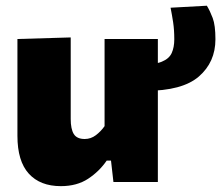

<svg xmlns="http://www.w3.org/2000/svg" viewBox="-20 -637 774 672"><path d="M193 14.5Q120.5 14.5 80.8 -29.2Q41 -73 41 -161.5V-500.5L227.5 -506V-220.5Q227.5 -185.5 238.2 -168Q249 -150.5 276.5 -150.5Q298 -150.5 315.5 -163.8Q333 -177 346 -195.5V-500.5H532.5V0H377L368.5 -75H353.5Q327.5 -37 288.2 -11.2Q249 14.5 193 14.5ZM489 -319 469.5 -410.5Q520.5 -410.5 546.2 -421Q572 -431.5 581 -451.5Q590 -471.5 590 -499.5Q590 -532.5 586 -558.8Q582 -585 577 -610L704 -617Q715 -599 724.5 -573.8Q734 -548.5 734 -499.5Q734 -419.5 676 -369.2Q618 -319 489 -319Z"/></svg>

Font: Commissioner ExtraBold
Style: Regular
Weight: 800
Designer: Kostas Bartsokas
Foundry: Kostas Bartsokas
Version: Version 1.000; ttfautohint (v1.8.3)